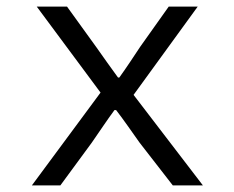

<svg xmlns="http://www.w3.org/2000/svg" viewBox="-20 -559 707 579"><path d="M76.2 0 283.2 -279.8 90.8 -539.1H182.1L271 -416Q286.6 -394 303 -370.8Q319.3 -347.7 335.9 -325.2H339.8Q356 -347.7 372.3 -372.1Q388.7 -396.5 402.8 -418L488.8 -539.1H576.2L382.8 -272.9L591.8 0H501L400.9 -128.9Q384.3 -152.3 366.2 -178Q348.1 -203.6 330.1 -227.1H325.2Q307.6 -203.1 291 -178.7Q274.4 -154.3 256.8 -128.9L162.1 0Z"/></svg>

Font: Shanggu Mono N
Style: Regular
Weight: 350
Designer: GuiWonder
Version: Version 1.021